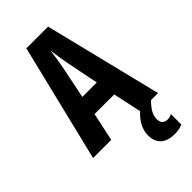

<svg xmlns="http://www.w3.org/2000/svg" viewBox="-286 -789 1099 1099"><g transform="rotate(-45 263.0 -240.0)"><path d="M380 0H381C334 42 314 88 314 130C314 196 352 234 429 234C457 234 479 228 493 221V137C484 142 474 146 457 146C430 146 415 128 415 102C415 70 426 44 469 0H526L350 -714H174L0 0H147L184 -172H343ZM283 -480 321 -291H204L243 -482C252 -528 259 -573 263 -608C267 -572 274 -527 283 -480Z"/></g></svg>

Font: Noto Sans Lao Looped ExtraCondensed
Style: Bold
Weight: 700
Width: 2
Designer: Mark Frömberg, Ben Mitchell
Foundry: The Fontpad Ltd
Version: Version 1.002